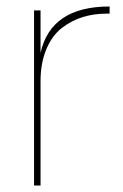

<svg xmlns="http://www.w3.org/2000/svg" viewBox="-20 -572 378 592"><path d="M105 -321V0H85V-540H105V-409Q137 -552 318 -552V-530H309Q270 -530 235.5 -519.5Q201 -509 171 -486Q141 -463 123 -420.5Q105 -378 105 -321Z"/></svg>

Font: Poppins Thin
Style: Regular
Weight: 250
Designer: Ninad Kale (Devanagari), Jonny Pinhorn (Latin)
Foundry: Indian Type Foundry
Version: Version 3.200;PS 1.000;hotconv 16.6.54;makeotf.lib2.5.65590